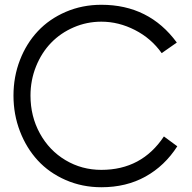

<svg xmlns="http://www.w3.org/2000/svg" viewBox="-20 -766 800 799"><path d="M401.9 13.2Q322.3 13.2 253.4 -16.8Q184.6 -46.9 137.2 -98.4Q89.8 -149.9 63 -219.7Q36.1 -289.6 36.1 -368.2Q36.1 -446.8 63 -516.1Q89.8 -585.4 137.5 -636.2Q185.1 -687 253.7 -716.6Q322.3 -746.1 401.9 -746.1Q600.6 -746.1 715.8 -588.9L652.8 -544.9Q609.4 -606.4 541.5 -641.1Q473.6 -675.8 401.9 -675.8Q341.3 -675.8 286.9 -652.3Q232.4 -628.9 192.9 -588.1Q153.3 -547.4 130.1 -490Q106.9 -432.6 106.9 -368.2Q106.9 -281.7 146 -210.7Q185.1 -139.6 252.7 -99.4Q320.3 -59.1 401.9 -59.1Q569.8 -59.1 662.1 -198.2L717.8 -157.2Q665.5 -75.7 585.4 -31.2Q505.4 13.2 401.9 13.2Z"/></svg>

Font: Kreadon
Style: Regular
Weight: 400
Designer: kohakuno
Foundry: StudioGnu
Version: Version 1.000;Glyphs 3.1.2 (3151)